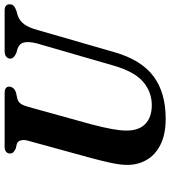

<svg xmlns="http://www.w3.org/2000/svg" viewBox="28 -768 753 850"><g transform="rotate(-90 405.0 -343.5)"><path d="M539 -217.5 637 -556Q646.5 -592.5 641.5 -613.8Q636.5 -635 613.5 -643L597 -647.5Q569.5 -659 570 -675.5Q570 -686 578.8 -693Q587.5 -700 604 -700H782Q810.5 -700 810.5 -678Q810.5 -666 803.2 -659.5Q796 -653 780.5 -647.5L760.5 -642Q737 -633.5 722 -613.2Q707 -593 696 -552L598 -212.5Q564 -95 491.8 -41Q419.5 13 304 13Q235 13 189.5 -9.8Q144 -32.5 121.5 -71.5Q99 -110.5 99.5 -158.5Q99.5 -188.5 109.2 -232.8Q119 -277 129 -313.5L206.5 -596.5Q211.5 -613.5 208.2 -627.2Q205 -641 194 -645.5L171 -651Q159 -657.5 154.2 -662.8Q149.5 -668 150 -677.5Q150 -687 157.8 -693.5Q165.5 -700 179.5 -700H417.5Q446 -700 446 -679.5Q446 -670.5 439.2 -662Q432.5 -653.5 418.5 -649.5L392 -643.5Q377.5 -639 370 -628.2Q362.5 -617.5 356.5 -595.5L278.5 -314Q264.5 -260 258 -223.8Q251.5 -187.5 251.5 -162Q251 -105.5 281 -77Q311 -48.5 363.5 -48.5Q422.5 -48.5 467.5 -87Q512.5 -125.5 539 -217.5Z"/></g></svg>

Font: Fraunces 9pt SemiBold
Style: Italic
Weight: 600
Italic angle: -16°
Version: Version 1.000;[b76b70a41]